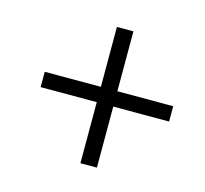

<svg xmlns="http://www.w3.org/2000/svg" viewBox="-76 -648 683 641"><g transform="rotate(15 265.0 -327.5)"><path d="M253 -92V-303H59V-356H253V-563H310V-356H503V-303H310V-92Z"/></g></svg>

Font: Source Serif Pro
Style: Italic
Weight: 400
Italic angle: -12°
Designer: Frank Grießhammer
Foundry: Adobe Systems Incorporated
Version: Version 3.001;hotconv 1.0.111;makeotfexe 2.5.65597